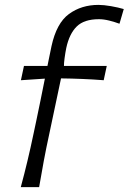

<svg xmlns="http://www.w3.org/2000/svg" viewBox="-20 -765 526 785"><path d="M65 0Q80 -55.5 92.2 -106.8Q104.5 -158 117.5 -220L128 -269.5Q137 -311.5 145.5 -354Q154 -396.5 163.5 -443.5L65.5 -437L78 -495.5H174Q178 -514.5 182 -534.8Q186 -555 190.5 -576Q211 -670.5 262 -707.8Q313 -745 382.5 -745Q404 -745 434 -739.8Q464 -734.5 486 -728L468.5 -668Q449.5 -675 426.8 -680.8Q404 -686.5 384.5 -686.5Q324 -686.5 293.8 -656.8Q263.5 -627 251 -569Q247 -549.5 244 -527Q241 -504.5 241.5 -495.5H416.5L404 -437Q359.5 -440.5 316 -442.2Q272.5 -444 229.5 -444.5L182 -220Q168.5 -158 159 -106.8Q149.5 -55.5 140 0Z"/></svg>

Font: Commissioner Flair Light
Style: Italic
Weight: 300
Italic angle: -12°
Designer: Kostas Bartsokas
Foundry: Kostas Bartsokas
Version: Version 1.000; ttfautohint (v1.8.3)